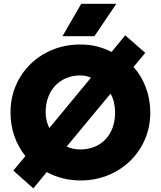

<svg xmlns="http://www.w3.org/2000/svg" viewBox="-20 -954 863 1031"><path d="M159 57.5 51.5 -38 116.5 -116Q78 -163.5 57.2 -223Q36.5 -282.5 36.5 -350Q36.5 -427.5 64.8 -494Q93 -560.5 143.8 -610Q194.5 -659.5 263 -687.2Q331.5 -715 411.5 -715Q460.5 -715 502.5 -704.2Q544.5 -693.5 579 -675L652.5 -764.5L760 -670L697 -594.5Q740 -546.5 763.5 -483.2Q787 -420 787 -350Q787 -272.5 758.5 -206Q730 -139.5 679 -90Q628 -40.5 559.8 -12.8Q491.5 15 411.5 15Q362 15 316.2 3.2Q270.5 -8.5 231 -30ZM245 -266.5 468.5 -537Q456 -542.5 441.2 -545.8Q426.5 -549 411.5 -549Q371 -549 336.8 -535Q302.5 -521 277.5 -495Q252.5 -469 238.8 -432.2Q225 -395.5 225 -350Q225 -326 230.5 -305Q236 -284 245 -266.5ZM411.5 -151.5Q453 -151.5 487.2 -165.5Q521.5 -179.5 546.5 -205.8Q571.5 -232 584.8 -268.8Q598 -305.5 598 -350Q598 -378 592 -404Q586 -430 573.5 -451L338 -167Q354.5 -159.5 372.8 -155.5Q391 -151.5 411.5 -151.5ZM315.5 -759.5 416 -933.5H604.5L487 -759.5Z"/></svg>

Font: Geologica Cursive ExtraBold
Style: Regular
Weight: 800
Designer: Sindre Bremnes, Frode Helland
Foundry: Monokrom Skriftforlag AS
Version: Version 1.010;gftools[0.9.28]